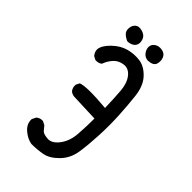

<svg xmlns="http://www.w3.org/2000/svg" viewBox="-245 -898 991 991"><g transform="rotate(45 250.0 -402.5)"><path d="M189 8Q156 2 127 -23.5Q98 -49 100 -84L111 -106Q127 -120 148 -118L168 -108Q178 -96 187.5 -84.5Q197 -73 229.5 -70.5Q262 -68 290.5 -106Q319 -144 323 -200.5Q327 -257 327 -315L172 -321Q156 -323 145 -333Q133 -349 135 -370L145 -390Q184 -405 327 -392Q325 -462 321 -512.5Q317 -563 293.5 -593Q270 -623 237.5 -619Q205 -615 185 -593.5Q165 -572 154 -542Q139 -530 117 -532L98 -542Q84 -558 84 -579Q88 -609 123 -642.5Q158 -676 198 -686.5Q238 -697 277.5 -691.5Q317 -686 351.5 -649.5Q386 -613 393.5 -547Q401 -481 404.5 -412Q408 -343 404.5 -270.5Q401 -198 392.5 -141Q384 -84 346 -45Q308 -6 269 1Q230 8 189 8ZM164 -717Q144 -726 132.5 -738Q121 -750 122.5 -770.5Q124 -791 138 -803.5Q152 -816 178.5 -808.5Q205 -801 212.5 -780.5Q220 -760 214.5 -745Q209 -730 193.5 -723Q178 -716 164 -717ZM310 -721Q287 -723 274.5 -740.5Q262 -758 263 -775.5Q264 -793 280.5 -804.5Q297 -816 321 -812Q345 -808 353.5 -788Q362 -768 355.5 -745.5Q349 -723 310 -721Z"/></g></svg>

Font: Kosefont JP
Style: Regular
Weight: 400
Designer: Nozomi Seto 瀬戸のぞみ
Version: Version 3.00;June 19, 2020